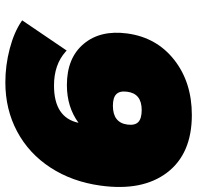

<svg xmlns="http://www.w3.org/2000/svg" viewBox="-30 -722 761 742"><g transform="rotate(90 351.0 -350.5)"><path d="M108.9 -461.9Q124.5 -575.2 211.2 -643.1Q297.9 -710.9 423.8 -710.9Q573.7 -710.9 646.5 -615.2Q719.2 -519.5 696.8 -357.9Q681.6 -248 627.2 -164.6Q572.8 -81.1 487.5 -35.6Q402.3 9.8 297.9 9.8Q231.9 9.8 167.7 -7.1Q103.5 -23.9 61 -53.2L58.1 -55.2L174.8 -227.1L179.2 -223.1Q229.5 -178.2 310.1 -178.2Q434.1 -178.2 454.1 -272.9Q393.1 -228 308.1 -228Q203.6 -228 149.2 -292.7Q94.7 -357.4 108.9 -461.9ZM334 -460.9Q330.1 -432.6 343.3 -419.2Q356.4 -405.8 388.2 -405.8Q453.6 -405.8 460.9 -461.9Q464.8 -490.7 451.2 -503.9Q437.5 -517.1 404.8 -517.1Q340.8 -517.1 334 -460.9Z"/></g></svg>

Font: Trueno UltraBlack
Style: Italic
Weight: 950
Designer: Julieta Ulanovsky
Foundry: Julieta Ulanovsky
Version: Version 3.001b | FøM Fix